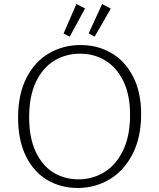

<svg xmlns="http://www.w3.org/2000/svg" viewBox="-20 -927 791 955"><path d="M70 -342Q70 -458 111.5 -539.5Q153 -621 224 -662Q295 -703 381 -703Q464 -703 532 -664.5Q600 -626 641 -548Q682 -470 682 -358Q682 -245 640 -162Q598 -79 526 -35.5Q454 8 366 8Q283 8 215.5 -31.5Q148 -71 109 -150Q70 -229 70 -342ZM627 -355Q627 -455 593.5 -523.5Q560 -592 504 -626Q448 -660 378 -660Q308 -660 250.5 -625.5Q193 -591 159 -520Q125 -449 125 -344Q125 -242 157.5 -172.5Q190 -103 245.5 -69Q301 -35 370 -35Q440 -35 498.5 -70.5Q557 -106 592 -178.5Q627 -251 627 -355ZM403 -885 327 -745 296 -760 360 -907ZM531 -884 451 -745 421 -761 488 -907Z"/></svg>

Font: Bitter Pro Light
Style: Regular
Weight: 300
Designer: Sol Matas, and Bitter project Authors
Foundry: Sol Matas
Version: Version 1.010